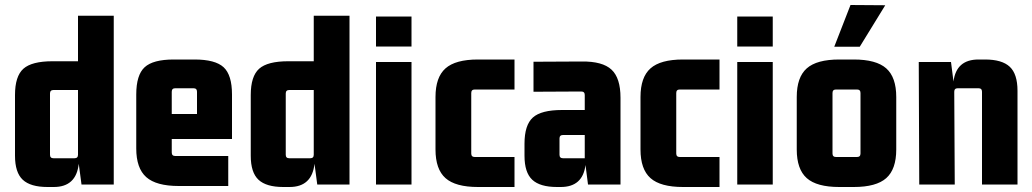

<svg xmlns="http://www.w3.org/2000/svg" viewBox="-20 -738 4130 768"><path d="M292 -675H435V0H306L295 -83Q285 10 195 10H170Q102 10 71 -19Q40 -48 40 -115V-358Q40 -433 73.5 -463Q107 -493 190 -493H292ZM292 -119V-378H194Q180 -378 180 -364V-119Q180 -105 194 -105H278Q292 -105 292 -119Z M893 6H695Q605 6 565 -29.5Q525 -65 525 -144V-360Q525 -438 558.5 -469Q592 -500 675 -500H758Q841 -500 874.5 -469Q908 -438 908 -360V-182H667V-128Q667 -114 681 -114H893ZM681 -385Q667 -385 667 -371V-282H768V-371Q768 -385 754 -385Z M1235 -675H1378V0H1249L1238 -83Q1228 10 1138 10H1113Q1045 10 1014 -19Q983 -48 983 -115V-358Q983 -433 1016.5 -463Q1050 -493 1133 -493H1235ZM1235 -119V-378H1137Q1123 -378 1123 -364V-119Q1123 -105 1137 -105H1221Q1235 -105 1235 -119Z M1626 -552H1484V-672H1626ZM1626 0H1484V-490H1626Z M2038 10H1892Q1802 10 1762 -25.5Q1722 -61 1722 -140V-350Q1722 -429 1762 -464.5Q1802 -500 1892 -500H2038V-380H1879Q1865 -380 1865 -366V-124Q1865 -110 1879 -110H2038Z M2223 10H2208Q2140 10 2109 -19Q2078 -48 2078 -115V-163Q2078 -238 2111.5 -268Q2145 -298 2228 -298H2319V-358Q2319 -372 2305 -372L2114 -371V-491L2307 -492Q2390 -493 2426 -459.5Q2462 -426 2462 -347V0H2332L2322 -78Q2311 10 2223 10ZM2319 -105V-198H2232Q2218 -198 2218 -184V-119Q2218 -105 2232 -105Z M2858 10H2712Q2622 10 2582 -25.5Q2542 -61 2542 -140V-350Q2542 -429 2582 -464.5Q2622 -500 2712 -500H2858V-380H2699Q2685 -380 2685 -366V-124Q2685 -110 2699 -110H2858Z M3071 -552H2929V-672H3071ZM3071 0H2929V-490H3071Z M3317 -551 3382 -718 3521 -717 3419 -551ZM3167 -140V-350Q3167 -429 3207 -464.5Q3247 -500 3337 -500H3395Q3485 -500 3525 -464.5Q3565 -429 3565 -350V-140Q3565 -61 3525 -25.5Q3485 10 3395 10H3337Q3247 10 3207 -25.5Q3167 -61 3167 -140ZM3408 -380H3324Q3310 -380 3310 -366V-124Q3310 -110 3324 -110H3408Q3422 -110 3422 -124V-366Q3422 -380 3408 -380Z M3894 -500H3920Q3988 -500 4019 -471Q4050 -442 4050 -375V0H3908V-371Q3908 -385 3894 -385H3811Q3797 -385 3797 -371L3799 0H3657L3655 -490H3784L3794 -412Q3805 -500 3894 -500Z"/></svg>

Font: Gemunu Libre ExtraBold
Style: Regular
Weight: 800
Designer: Puspanada Ekanayake, Sola Matas, Pathum Egodawatta, Kosala Senevirathne
Foundry: mooniak
Version: Version 1.100